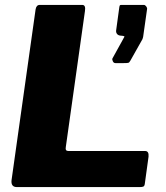

<svg xmlns="http://www.w3.org/2000/svg" viewBox="-20 -762 675 782"><path d="M125 -724Q128 -742 142 -742H315Q330 -742 326 -717L248 -163Q245 -147 258 -147H571Q587 -147 585 -124L570 -15Q569 -5 564.5 -2.5Q560 0 549 0H49Q24 0 27 -28L125 -724ZM450 -505Q443 -505 439.5 -512.5Q436 -520 438 -524L480 -600Q485 -609 486.5 -612Q488 -615 480 -616L470 -617Q461 -618 456.5 -624Q452 -630 453 -638L466 -733Q467 -740 469 -741Q471 -742 476 -742H566Q571 -742 575.5 -736Q580 -730 579 -725L563 -612Q562 -609 561.5 -606.5Q561 -604 560 -602L511 -515Q507 -507 502 -506Q497 -505 484 -505H450Z"/></svg>

Font: Libre Franklin Thin ExtraBold
Style: Italic
Weight: 800
Italic angle: -8°
Version: Version 2.000